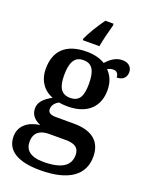

<svg xmlns="http://www.w3.org/2000/svg" viewBox="-181 -856 913 1183"><g transform="rotate(20 276.0 -264.5)"><path d="M208 -616V-606H317C325 -651 340 -712 352 -753V-766H298C267 -723 226 -658 208 -616ZM234 237C425 237 515 165 515 47C515 -45 460 -104 333 -104H217C176 -104 162 -116 162 -138C162 -165 182 -185 203 -195C216 -192 243 -190 258 -190C393 -190 457 -264 457 -367C457 -424 437 -462 410 -489C421 -496 433 -500 449 -500C471 -500 483 -484 483 -461C528 -461 545 -488 545 -518C545 -548 524 -574 481 -574C434 -574 401 -544 377 -518C351 -535 308 -548 258 -548C119 -548 54 -479 54 -363C54 -287 94 -231 155 -209C103 -180 75 -152 75 -110C75 -64 108 -38 141 -25C67 -16 10 25 10 97C10 187 84 237 234 237ZM256 -245C195 -245 174 -288 174 -364C174 -443 194 -492 255 -492C317 -492 336 -445 336 -365C336 -287 317 -245 256 -245ZM236 182C150 182 114 148 114 94C114 24 165 8 211 8H320C379 8 409 27 409 75C409 139 363 182 236 182Z"/></g></svg>

Font: Noto Serif Ethiopic SemiBold
Style: Regular
Weight: 600
Designer: Monotype Design Team
Foundry: Monotype Imaging Inc.
Version: Version 2.102